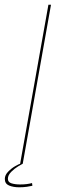

<svg xmlns="http://www.w3.org/2000/svg" viewBox="-34 -695 303 815"><path d="M51.5 0 171.5 -675H182.5L62.5 0ZM47.5 100Q22.5 100 4.5 92.5Q-13.5 85 -13.5 64.5Q-13.5 48 0.8 33.5Q15 19 31 10Q47 1 52 0H62.5Q59 1.5 43.2 11Q27.5 20.5 13.5 34.5Q-0.5 48.5 -0.5 64Q-0.5 78.5 14.8 83.2Q30 88 51.5 88Q81 88 102 82L103.5 93.5Q96 95.5 80.5 97.8Q65 100 47.5 100Z"/></svg>

Font: Anybody ExtraExpanded Thin
Style: Italic
Weight: 100
Width: 8
Italic angle: -10°
Designer: Tyler Finck
Foundry: Etcetera Type Company
Version: Version 1.010; ttfautohint (v1.8.3) -l 8 -r 50 -G 200 -x 14 